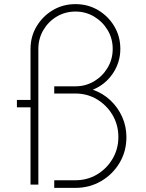

<svg xmlns="http://www.w3.org/2000/svg" viewBox="-20 -895 708 931"><path d="M243 16V-21H346Q403.5 -21 450.8 -49.2Q498 -77.5 526 -125.2Q554 -173 554 -230.5Q554 -289 526 -336.8Q498 -384.5 450.8 -413Q403.5 -441.5 346 -441.5H243V-476.5H346Q395.5 -476.5 436.5 -501Q477.5 -525.5 502 -566.8Q526.5 -608 526.5 -658Q526.5 -708 502 -749Q477.5 -790 436.5 -814.5Q395.5 -839 346 -839Q296.5 -839 255.5 -814.8Q214.5 -790.5 190.2 -749.2Q166 -708 166 -658V0H128V-374.5H62V-410.5H128V-657.5Q128 -718 157.5 -767.2Q187 -816.5 236.2 -845.8Q285.5 -875 346 -875Q406.5 -875 455.8 -845.8Q505 -816.5 534.2 -767.5Q563.5 -718.5 563.5 -658Q563.5 -592.5 527 -538.5Q490.5 -484.5 430 -460Q479 -443 515.5 -408.5Q552 -374 572.5 -328Q593 -282 593 -230Q593 -161.5 560 -105.8Q527 -50 470.8 -17Q414.5 16 346 16Z"/></svg>

Font: Spartan Thin ExtraLight
Style: Regular
Weight: 250
Version: Version 1.004